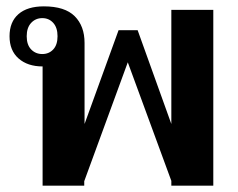

<svg xmlns="http://www.w3.org/2000/svg" viewBox="-20 -584 749 604"><path d="M114 -375Q67 -375 38.5 -400Q10 -425 10 -470Q10 -515 38 -539.5Q66 -564 118 -564Q184 -564 215 -533Q246 -502 246 -449V-194L353 -489H413L519 -194V-553H651V0H519V-15L382 -388L245 -14V0H114ZM161 -470Q161 -497 147.5 -512Q134 -527 113 -527Q92 -527 78 -512Q64 -497 64 -470Q64 -443 78 -428.5Q92 -414 113 -414Q134 -414 147.5 -428.5Q161 -443 161 -470Z"/></svg>

Font: Trirong SemiBold
Style: Regular
Weight: 600
Designer: Katatrad Team
Foundry: CadsonDemak
Version: Version 1.000